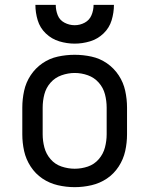

<svg xmlns="http://www.w3.org/2000/svg" viewBox="-20 -764 616 792"><path d="M288 -584Q320 -584 351.5 -593.5Q383 -603 407 -626Q431 -649 440.5 -680.5Q450 -712 450 -744H366Q366 -722 357.5 -701.5Q349 -681 329.5 -670.5Q310 -660 288 -660Q266 -660 246 -670.5Q226 -681 218 -701.5Q210 -722 210 -744H126Q126 -712 135.5 -680.5Q145 -649 169 -626Q193 -603 224.5 -593.5Q256 -584 288 -584ZM288 8Q323 8 357.5 0Q392 -8 421 -27.5Q450 -47 469.5 -77Q489 -107 496.5 -141Q504 -175 504 -210V-320Q504 -355 496.5 -389.5Q489 -424 469.5 -453.5Q450 -483 421 -503Q392 -523 357.5 -530.5Q323 -538 288 -538Q253 -538 218.5 -530.5Q184 -523 155 -503Q126 -483 106.5 -453.5Q87 -424 79.5 -389.5Q72 -355 72 -320V-210Q72 -175 79.5 -141Q87 -107 106.5 -77Q126 -47 155 -27.5Q184 -8 218.5 0Q253 8 288 8ZM288 -68Q261 -68 234 -77Q207 -86 188.5 -107.5Q170 -129 163 -156Q156 -183 156 -210V-320Q156 -348 163 -375Q170 -402 188.5 -423Q207 -444 234 -453.5Q261 -463 288 -463Q316 -463 342.5 -453.5Q369 -444 387.5 -423Q406 -402 413 -375Q420 -348 420 -320V-210Q420 -183 413 -156Q406 -129 387.5 -107.5Q369 -86 342.5 -77Q316 -68 288 -68Z"/></svg>

Font: Iosevka SS01 Extended
Style: Regular
Weight: 400
Width: 7
Monospace: yes
Designer: Belleve Invis
Foundry: Belleve Invis
Version: Version 3.4.7; ttfautohint (v1.8.3)